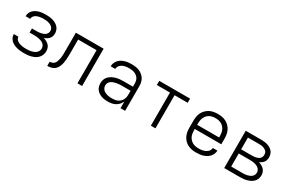

<svg xmlns="http://www.w3.org/2000/svg" viewBox="80 -1419 3440 2319"><g transform="rotate(30 1800.0 -260.0)"><path d="M303 8Q279 8 254.5 6Q230 4 207 -1.5Q184 -7 161.5 -17Q139 -27 121 -43Q103 -59 92 -81.5Q81 -104 81 -128V-131H145V-130Q145 -114 154.5 -100Q164 -86 177.5 -77Q191 -68 206.5 -63Q222 -58 238 -55Q254 -52 270.5 -51Q287 -50 303 -50Q320 -50 337.5 -51.5Q355 -53 371.5 -57Q388 -61 404 -68Q420 -75 433 -86.5Q446 -98 453.5 -114Q461 -130 461 -147Q461 -165 453.5 -181Q446 -197 432.5 -208Q419 -219 402.5 -225.5Q386 -232 369 -235.5Q352 -239 334.5 -240.5Q317 -242 300 -242H237V-299H300Q316 -299 331.5 -300Q347 -301 362 -304.5Q377 -308 392 -313.5Q407 -319 419 -329Q431 -339 438 -353Q445 -367 445 -383Q445 -399 438.5 -413.5Q432 -428 420 -438Q408 -448 394 -454.5Q380 -461 364.5 -464.5Q349 -468 333.5 -469Q318 -470 303 -470Q288 -470 273 -469Q258 -468 243.5 -465Q229 -462 215 -456.5Q201 -451 189 -442Q177 -433 169 -419.5Q161 -406 161 -391V-389H97V-394Q97 -417 106.5 -438.5Q116 -460 132.5 -476Q149 -492 169.5 -502Q190 -512 212 -518Q234 -524 257 -526Q280 -528 303 -528Q327 -528 350.5 -525.5Q374 -523 396.5 -516.5Q419 -510 440 -498.5Q461 -487 477 -470Q493 -453 501 -430.5Q509 -408 509 -384Q509 -364 503 -345.5Q497 -327 484 -312.5Q471 -298 454 -288Q437 -278 419 -271Q440 -265 460 -254Q480 -243 495.5 -227.5Q511 -212 518 -190.5Q525 -169 525 -146Q525 -121 516 -96.5Q507 -72 490 -53.5Q473 -35 450.5 -23Q428 -11 403.5 -4Q379 3 353.5 5.5Q328 8 303 8Z M623 0V-58Q640 -58 656 -63.5Q672 -69 684 -81Q696 -93 702 -109Q708 -125 712 -141Q716 -157 718 -174Q720 -191 721 -207.5Q722 -224 722 -241Q722 -258 722 -275V-520H1109V0H1044V-462H787V-277Q787 -253 786.5 -230Q786 -207 784 -184Q782 -161 778 -138Q774 -115 766 -93.5Q758 -72 745 -52.5Q732 -33 712 -21Q692 -9 669 -4.5Q646 0 623 0Z M1472 8Q1449 8 1426.5 5.5Q1404 3 1382.5 -4.5Q1361 -12 1342 -24.5Q1323 -37 1309 -55.5Q1295 -74 1289 -96Q1283 -118 1283 -141Q1283 -168 1292 -193.5Q1301 -219 1320 -238Q1339 -257 1363.5 -269.5Q1388 -282 1414 -289Q1440 -296 1467 -298Q1494 -300 1521 -300H1645V-344Q1645 -362 1641 -380Q1637 -398 1627 -413.5Q1617 -429 1602 -440.5Q1587 -452 1570 -458.5Q1553 -465 1535 -467.5Q1517 -470 1499 -470Q1483 -470 1467 -469Q1451 -468 1435.5 -464Q1420 -460 1405.5 -453Q1391 -446 1379 -435.5Q1367 -425 1360 -410Q1353 -395 1353 -379H1289V-380Q1289 -404 1298 -427Q1307 -450 1323 -467.5Q1339 -485 1360 -497Q1381 -509 1404 -516Q1427 -523 1451 -525.5Q1475 -528 1499 -528Q1525 -528 1551.5 -524.5Q1578 -521 1602.5 -511Q1627 -501 1648 -484Q1669 -467 1683 -445Q1697 -423 1703 -396.5Q1709 -370 1709 -344V0H1645V-93Q1634 -68 1616 -48Q1598 -28 1574.5 -15Q1551 -2 1524.5 3Q1498 8 1472 8ZM1495 -50Q1515 -50 1534 -53Q1553 -56 1571 -63.5Q1589 -71 1603.5 -84.5Q1618 -98 1627.5 -114.5Q1637 -131 1641 -150.5Q1645 -170 1645 -189V-243H1521Q1502 -243 1484 -241.5Q1466 -240 1448 -236.5Q1430 -233 1412.5 -227Q1395 -221 1380 -210Q1365 -199 1356 -182.5Q1347 -166 1347 -147Q1347 -131 1353.5 -115Q1360 -99 1371.5 -87.5Q1383 -76 1398.5 -68.5Q1414 -61 1430 -57Q1446 -53 1462.5 -51.5Q1479 -50 1495 -50Z M2068 0V-462H1885V-520H2315V-462H2132V0Z M2701 8Q2671 8 2642 3Q2613 -2 2587 -15Q2561 -28 2540 -49.5Q2519 -71 2506 -97Q2493 -123 2488 -152Q2483 -181 2483 -210V-310Q2483 -339 2488 -368Q2493 -397 2506 -423Q2519 -449 2540 -470Q2561 -491 2587 -504.5Q2613 -518 2642 -523Q2671 -528 2700 -528Q2729 -528 2758 -523Q2787 -518 2813 -504.5Q2839 -491 2860 -470Q2881 -449 2894 -423Q2907 -397 2912 -368Q2917 -339 2917 -310V-231H2547V-210Q2547 -189 2550.5 -168Q2554 -147 2563 -128Q2572 -109 2586.5 -93.5Q2601 -78 2619.5 -68Q2638 -58 2659 -54Q2680 -50 2701 -50Q2717 -50 2733 -51Q2749 -52 2765 -56Q2781 -60 2795.5 -67Q2810 -74 2822.5 -84.5Q2835 -95 2842.5 -109.5Q2850 -124 2851 -141H2915Q2914 -116 2904.5 -93.5Q2895 -71 2878.5 -53Q2862 -35 2841 -23Q2820 -11 2796.5 -4Q2773 3 2749 5.5Q2725 8 2701 8ZM2547 -289H2853V-310Q2853 -331 2849.5 -352Q2846 -373 2837 -392Q2828 -411 2814 -426.5Q2800 -442 2781.5 -452Q2763 -462 2742 -466Q2721 -470 2700 -470Q2679 -470 2658 -466Q2637 -462 2618.5 -452Q2600 -442 2586 -426.5Q2572 -411 2563 -392Q2554 -373 2550.5 -352Q2547 -331 2547 -310Z M3091 0V-520H3310Q3331 -520 3353 -517.5Q3375 -515 3396 -508.5Q3417 -502 3436 -490.5Q3455 -479 3469 -462.5Q3483 -446 3489.5 -425Q3496 -404 3496 -382Q3496 -364 3491.5 -346Q3487 -328 3476 -314Q3465 -300 3450.5 -289.5Q3436 -279 3419 -272Q3440 -265 3460 -254.5Q3480 -244 3495 -228Q3510 -212 3517.5 -191Q3525 -170 3525 -147Q3525 -123 3516.5 -99.5Q3508 -76 3491 -58.5Q3474 -41 3452 -29.5Q3430 -18 3406.5 -11.5Q3383 -5 3358.5 -2.5Q3334 0 3310 0ZM3155 -298H3310Q3323 -298 3337 -299.5Q3351 -301 3364.5 -304.5Q3378 -308 3390.5 -314Q3403 -320 3412.5 -330Q3422 -340 3426.5 -353.5Q3431 -367 3431 -380Q3431 -394 3426.5 -407.5Q3422 -421 3412 -430.5Q3402 -440 3389.5 -446.5Q3377 -453 3364 -456.5Q3351 -460 3337 -461Q3323 -462 3310 -462H3155ZM3155 -58H3310Q3326 -58 3342.5 -59Q3359 -60 3375 -64Q3391 -68 3406.5 -74Q3422 -80 3434.5 -91Q3447 -102 3454 -117Q3461 -132 3461 -149Q3461 -165 3454 -180.5Q3447 -196 3434.5 -206.5Q3422 -217 3406.5 -223.5Q3391 -230 3375 -234Q3359 -238 3342.5 -239Q3326 -240 3310 -240H3155Z"/></g></svg>

Font: Iosevka Light Extended
Style: Regular
Weight: 300
Width: 7
Monospace: yes
Designer: Belleve Invis
Foundry: Belleve Invis
Version: Version 32.5.0; ttfautohint (v1.8.4)